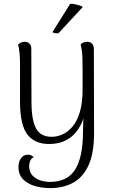

<svg xmlns="http://www.w3.org/2000/svg" viewBox="-20 -732 582 988"><path d="M238 236Q198 236 160.5 225.5Q123 215 99 191Q75 167 75 127Q75 101 88 82.5Q101 64 123 64Q143 64 153 77Q138 85 134 99Q130 113 130 122Q130 153 147 171Q164 189 188.5 196.5Q213 204 237 204Q327 204 367 140Q407 76 407 -54Q407 -73 408 -94.5Q409 -116 410 -138Q411 -160 412 -180L423 -193Q415 -100 365.5 -45.5Q316 9 232 9Q160 9 122 -38.5Q84 -86 83 -204V-404Q83 -434 80.5 -459.5Q78 -485 73 -503Q79 -508 87 -512.5Q95 -517 107 -517Q122 -517 131.5 -508Q141 -499 141 -482L142 -209Q142 -113 166 -70.5Q190 -28 245 -28Q274 -28 302 -40.5Q330 -53 353.5 -81Q377 -109 391 -156Q405 -203 405 -271Q405 -334 405 -374Q405 -414 404 -438Q403 -462 400.5 -476.5Q398 -491 395 -503Q399 -508 407.5 -512.5Q416 -517 429 -517Q444 -517 453.5 -507.5Q463 -498 463 -480L464 -48Q464 59 434.5 121Q405 183 354 209.5Q303 236 238 236ZM406 -696 281 -561Q274 -560 263.5 -561.5Q253 -563 250 -567L341 -712Q352 -713 364.5 -710.5Q377 -708 388 -704.5Q399 -701 406 -696Z"/></svg>

Font: Arima Thin Light
Style: Regular
Weight: 300
Version: Version 1.100